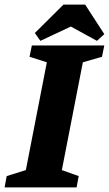

<svg xmlns="http://www.w3.org/2000/svg" viewBox="-39 -812 472 832"><path d="M-19 0 -10 -49 73 -75 164 -542 89 -566 99 -615H413L403 -566L320 -542L229 -75L302 -49L293 0ZM136 -635 112 -669 236 -792H330L413 -664L381 -635L268 -697Z"/></svg>

Font: Manuale ExtraBold
Style: Italic
Weight: 800
Italic angle: -11°
Designer: Eduardo Tunni / Pablo Cosgaya
Foundry: Eduardo Tunni / Pablo Cosgaya
Version: Version 1.002